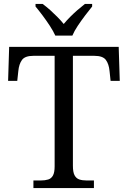

<svg xmlns="http://www.w3.org/2000/svg" viewBox="-20 -951 647 971"><path d="M149 0V-38.3H186.3Q208 -38.3 223.7 -43.2Q239.3 -48 247.8 -63.3Q256.3 -78.7 256.3 -110V-668.7H149Q106.3 -668.7 91.2 -647.8Q76 -627 72.7 -592L67.3 -542H21L26.3 -714H580.3L585.7 -542H539.3L534 -592Q530.7 -627 515.5 -647.8Q500.3 -668.7 457 -668.7H348.7V-113Q348.7 -80 357.2 -64.3Q365.7 -48.7 381 -43.5Q396.3 -38.3 418 -38.3H455V0ZM259.7 -771Q249.3 -794 232 -820.5Q214.7 -847 195.2 -873Q175.7 -899 159.7 -918V-931H195.7Q215.7 -916.3 234.2 -899.7Q252.7 -883 270 -865.5Q287.3 -848 302.3 -829.7Q317.3 -848 334.8 -865.5Q352.3 -883 371.3 -899.7Q390.3 -916.3 409.3 -931H446V-918Q430.3 -899 410.7 -873Q391 -847 373.3 -820.5Q355.7 -794 346 -771Z"/></svg>

Font: Noto Serif Hentaigana ExtraLight
Style: Regular
Weight: 200
Designer: Kazuhiro Yamada
Foundry: nipponia
Version: Version 1.000